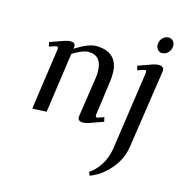

<svg xmlns="http://www.w3.org/2000/svg" viewBox="-130 -731 1070 1148"><g transform="rotate(15 405.5 -157.0)"><path d="M87.9 -405.8Q151.9 -429.2 174.6 -436.5Q197.3 -443.8 210.9 -443.8Q241.2 -443.8 241.2 -420.9Q241.2 -416 240.2 -411.1L238.8 -404.8Q319.8 -456.1 367.2 -456.1Q434.6 -456.1 469.7 -422.1Q504.9 -388.2 504.9 -323.2Q504.9 -298.8 502 -274.9L473.1 -64.9Q470.2 -43.9 479 -43.9Q488.3 -43.9 523.9 -58.1L529.8 -30.8Q466.3 -7.3 444.1 -0.2Q421.9 6.8 408.2 6.8Q376 6.8 376 -19Q376 -23.4 377.9 -35.2L413.1 -270Q416 -291.5 416 -308.1Q416 -410.2 332 -410.2Q296.9 -410.2 234.9 -372.1L182.1 0L95.2 4.9L97.2 -19L147.9 -372.1Q150.9 -393.1 141.1 -393.1Q129.9 -393.1 94.2 -378.9ZM520 282.2Q555.7 258.8 585 214.8Q614.3 170.9 624 108.9L693.8 -372.1Q696.8 -393.1 688 -393.1Q676.8 -393.1 641.1 -378.9L633.8 -405.8Q699.2 -429.7 720.9 -436.8Q742.7 -443.8 755.9 -443.8Q790 -443.8 790 -418Q790 -413.6 788.1 -401.9L716.8 76.2Q704.6 154.3 650.4 216.6Q596.2 278.8 528.8 303.2ZM719.2 -558.1Q719.2 -582 734.4 -599.6Q749.5 -617.2 772 -617.2Q788.1 -617.2 799.6 -606.2Q811 -595.2 811 -576.2Q811 -551.8 795.4 -534.4Q779.8 -517.1 755.9 -517.1Q740.2 -517.1 729.7 -529.8Q719.2 -542.5 719.2 -558.1Z"/></g></svg>

Font: Dehuti
Style: Bold-Italic
Weight: 700
Version: Version 1.2